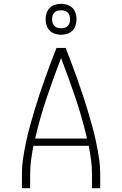

<svg xmlns="http://www.w3.org/2000/svg" viewBox="-20 -986 640 1006"><path d="M95 0V-74Q95 -117 101.5 -159.5Q108 -202 117 -244Q126 -286 137.5 -327.5Q149 -369 161.5 -410.5Q174 -452 187.5 -492.5Q201 -533 215.5 -573.5Q230 -614 245 -654.5Q260 -695 276 -735H324Q340 -695 355 -654.5Q370 -614 384.5 -573.5Q399 -533 412.5 -492.5Q426 -452 438.5 -410.5Q451 -369 462.5 -327.5Q474 -286 483 -244Q492 -202 498.5 -159.5Q505 -117 505 -74V0H462V-74Q462 -111 457 -148Q452 -185 445 -222H155Q148 -185 143 -148Q138 -111 138 -74V0ZM436 -260Q411 -368 375.5 -473Q340 -578 300 -682Q260 -578 224.5 -473Q189 -368 164 -260ZM300 -804Q284 -804 268 -809Q252 -814 240.5 -825.5Q229 -837 224 -853Q219 -869 219 -885Q219 -901 224 -917Q229 -933 240.5 -944.5Q252 -956 268 -961Q284 -966 300 -966Q316 -966 332 -961Q348 -956 359.5 -944.5Q371 -933 376 -917Q381 -901 381 -885Q381 -869 376 -853Q371 -837 359.5 -825.5Q348 -814 332 -809Q316 -804 300 -804ZM300 -838Q310 -838 319 -840.5Q328 -843 335 -850Q342 -857 344.5 -866Q347 -875 347 -885Q347 -895 344.5 -904Q342 -913 335 -920Q328 -927 319 -929.5Q310 -932 300 -932Q290 -932 281 -929.5Q272 -927 265 -920Q258 -913 255.5 -904Q253 -895 253 -885Q253 -875 255.5 -866Q258 -857 265 -850Q272 -843 281 -840.5Q290 -838 300 -838Z"/></svg>

Font: Zed Sans Extralight Extended
Style: Regular
Weight: 200
Width: 7
Designer: Belleve Invis
Foundry: Belleve Invis
Version: Version 1.0.0; ttfautohint (v1.8.4)